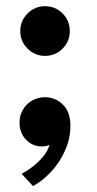

<svg xmlns="http://www.w3.org/2000/svg" viewBox="-20 -474 320 634"><path d="M128.5 -289.5Q95 -289.5 71 -313.5Q47 -337.5 47 -371Q47 -405.5 71 -429.5Q95 -453.5 128.5 -453.5Q163 -453.5 186.8 -429.5Q210.5 -405.5 210.5 -371Q210.5 -337.5 186.8 -313.5Q163 -289.5 128.5 -289.5ZM128 -153Q163 -153 187.8 -128.5Q212.5 -104 212.5 -59Q212.5 -17.5 195.5 21.5Q178.5 60.5 150.2 91.5Q122 122.5 89 140.5L51.5 100Q68 91.5 87 77Q106 62.5 121.8 43.8Q137.5 25 143.5 4Q133.5 9.5 116.5 9.5Q88 9.5 66.2 -12.5Q44.5 -34.5 44.5 -69.5Q44.5 -93 55.8 -112Q67 -131 86 -142Q105 -153 128 -153Z"/></svg>

Font: League Spartan Thin SemiBold
Style: Regular
Weight: 600
Version: Version 2.002